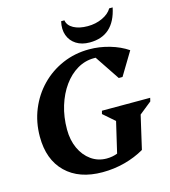

<svg xmlns="http://www.w3.org/2000/svg" viewBox="-132 -1013 1002 1134"><g transform="rotate(-15 369.5 -446.5)"><path d="M355 16Q212 16 131 -63Q50 -142 50 -282Q50 -371 81.5 -448Q113 -525 169.5 -583Q226 -641 301.5 -673.5Q377 -706 464 -706Q527 -706 589 -688Q651 -670 698 -638L613 -497H590L489 -648Q484 -648 479 -648Q424 -648 376.5 -620Q329 -592 293 -542Q257 -492 236.5 -425.5Q216 -359 216 -282Q216 -217 239.5 -166Q263 -115 304.5 -85.5Q346 -56 399 -56Q434 -56 465 -68L509 -256L439 -317L444 -336H739L734 -315L659 -255L612 -51Q557 -19 491 -1.5Q425 16 355 16ZM480 -744Q431 -744 397.5 -765.5Q364 -787 350.5 -824Q337 -861 348 -909H368Q373 -877 407 -858.5Q441 -840 493 -840Q542 -840 583 -859Q624 -878 642 -909H663Q629 -744 480 -744Z"/></g></svg>

Font: Platypi SemiBold
Style: Italic
Weight: 600
Italic angle: -13°
Designer: David Sargent
Foundry: Bolt Cutter Type
Version: Version 1.200; ttfautohint (v1.8.4.7-5d5b)